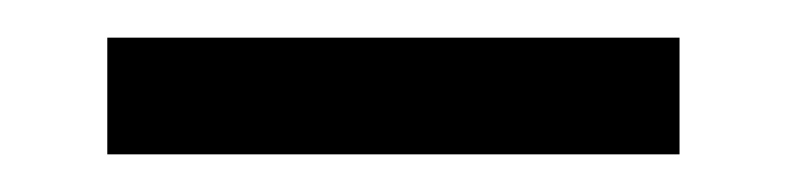

<svg xmlns="http://www.w3.org/2000/svg" viewBox="-20 -672 425 102"><path d="M37 -590H341V-652H37Z"/></svg>

Font: Charger Sport
Style: LitNrw
Weight: 300
Designer: Jasper
Foundry: Cannot Into Space Fonts
Version: Version 1.1